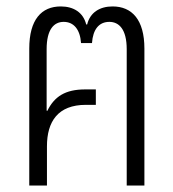

<svg xmlns="http://www.w3.org/2000/svg" viewBox="-20 -577 539 597"><path d="M71 0H126V-122C126 -199 160 -251 247 -251H278V-299H245C183 -299 149 -277 127 -232L125 -233V-424C125 -486 148 -509 178 -509C209 -509 229 -486 232 -443H266C269 -486 288 -509 320 -509C350 -509 374 -486 374 -424V0H429V-426C429 -516 390 -557 330 -557C290 -557 260 -538 251 -501H248C239 -538 209 -557 169 -557C109 -557 71 -516 71 -426Z"/></svg>

Font: Noto Sans Thai Cond Light
Style: Regular
Weight: 300
Width: 3
Designer: Monotype Design Team
Foundry: Monotype Imaging Inc.
Version: Version 2.002